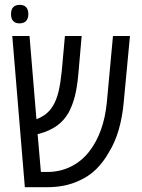

<svg xmlns="http://www.w3.org/2000/svg" viewBox="-20 -780 591 800"><path d="M83.5 0 31.2 -629.9H103L131.8 -283.2Q155.8 -292.5 172.9 -306.4Q189.9 -320.3 202.1 -341.3Q216.3 -365.7 224.4 -400.4Q232.4 -435.1 237.3 -483.4L250.5 -629.9H320.3L306.2 -468.8Q301.3 -415.5 292 -379.2Q282.7 -342.8 266.1 -311Q246.6 -277.3 216.8 -255.9Q187 -234.4 142.1 -222.2Q141.1 -222.2 139.6 -221.9Q138.2 -221.7 136.7 -221.7L150.4 -63.5H176.8Q230.5 -63.5 275.1 -85.7Q319.8 -107.9 351.1 -147.9Q413.1 -227.1 425.3 -355L450.7 -629.9H521.5L495.6 -355Q490.2 -293.9 474.9 -240.2Q459.5 -186.5 433.1 -144.5Q412.1 -106.4 381.1 -75.4Q350.1 -44.4 305.7 -25.4Q277.8 -12.7 245.1 -6.3Q212.4 0 176.8 0ZM61 -682.6Q43.9 -682.6 34.9 -692.4Q25.9 -702.1 25.9 -721.2Q25.9 -740.7 35.2 -750.2Q44.4 -759.8 61.5 -759.8Q80.1 -759.8 89.1 -749.8Q98.1 -739.7 98.1 -721.2Q98.1 -702.6 88.6 -692.6Q79.1 -682.6 61 -682.6Z"/></svg>

Font: Open Sans Condensed
Style: Regular
Weight: 400
Width: 3
Designer: Monotype Design Team
Foundry: Monotype Imaging Inc.
Version: Version 3.000